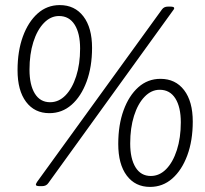

<svg xmlns="http://www.w3.org/2000/svg" viewBox="-20 -729 807 755"><path d="M174 -284Q116 -284 82.5 -328.5Q49 -373 49 -453Q49 -528 70 -585.5Q91 -643 128 -676Q165 -709 215 -709Q274 -709 308 -664.5Q342 -620 342 -541Q342 -466 320.5 -408Q299 -350 261.5 -317Q224 -284 174 -284ZM177 -327Q211 -327 237.5 -354Q264 -381 279.5 -429Q295 -477 295 -538Q295 -598 273.5 -632Q252 -666 212 -666Q179 -666 152.5 -638.5Q126 -611 111 -563.5Q96 -516 96 -455Q96 -395 117 -361Q138 -327 177 -327ZM136 3Q121 3 121 -3Q121 -6 126 -14L617 -692Q625 -703 640 -703H650Q665 -703 665 -697Q665 -693 659 -686L170 -9Q162 3 145 3ZM570 6Q512 6 478.5 -38.5Q445 -83 445 -163Q445 -238 466 -295.5Q487 -353 524 -386Q561 -419 611 -419Q670 -419 704 -374.5Q738 -330 738 -251Q738 -176 716.5 -118Q695 -60 657.5 -27Q620 6 570 6ZM573 -37Q607 -37 633.5 -64Q660 -91 675.5 -139Q691 -187 691 -248Q691 -308 669.5 -342Q648 -376 608 -376Q575 -376 548.5 -348.5Q522 -321 507 -273.5Q492 -226 492 -165Q492 -105 513 -71Q534 -37 573 -37Z"/></svg>

Font: Asap Semi Expanded Semi Expanded Light
Style: Italic
Weight: 300
Width: 6
Italic angle: -6°
Designer: Pablo Cosgaya
Foundry: Omnibus-Type
Version: Version 3.001; ttfautohint (v1.8.4.7-5d5b)